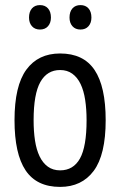

<svg xmlns="http://www.w3.org/2000/svg" viewBox="-20 -722 472 754"><path d="M37 -250Q37 -385 83.5 -448.5Q130 -512 216 -512Q308 -512 351.5 -447Q395 -382 395 -250Q395 -114 348 -51Q301 12 216 12Q124 12 80.5 -53Q37 -118 37 -250ZM112 -250Q112 -206 117.5 -170Q123 -134 135.5 -108Q148 -82 168 -67.5Q188 -53 216 -53Q268 -53 294 -99.5Q320 -146 320 -250Q320 -293 314.5 -329.5Q309 -366 296.5 -392Q284 -418 264 -432.5Q244 -447 216 -447Q165 -447 138.5 -400Q112 -353 112 -250ZM94 -653Q94 -676 105.5 -689Q117 -702 137 -702Q157 -702 168.5 -689Q180 -676 180 -653Q180 -632 168.5 -619Q157 -606 137 -606Q117 -606 105.5 -619Q94 -632 94 -653ZM253 -653Q253 -676 264.5 -689Q276 -702 296 -702Q316 -702 327.5 -689Q339 -676 339 -653Q339 -632 327.5 -619Q316 -606 296 -606Q276 -606 264.5 -619Q253 -632 253 -653Z"/></svg>

Font: PT Sans Narrow
Style: Regular
Weight: 400
Width: 3
Designer: A.Korolkova, O.Umpeleva, V.Yefimov
Foundry: ParaType Ltd
Version: Version 2.003W OFL